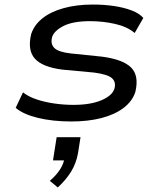

<svg xmlns="http://www.w3.org/2000/svg" viewBox="-20 -525 705 844"><path d="M294 9Q211 9 146 -7Q81 -23 49 -51L81 -119Q105 -100 141 -88Q177 -76 219 -70Q261 -64 303 -64Q377 -64 425 -84Q473 -104 483 -135Q491 -164 472.5 -181Q454 -198 394 -206L254 -219Q167 -230 133.5 -267Q100 -304 117 -375Q130 -415 166 -444Q202 -473 259 -489Q316 -505 388 -505Q438 -505 481.5 -498.5Q525 -492 559 -479Q593 -466 610 -446L572 -380Q539 -408 485.5 -420Q432 -432 376 -432Q301 -432 259.5 -411Q218 -390 209 -362Q201 -331 219.5 -313.5Q238 -296 292 -290L428 -276Q520 -264 556 -228.5Q592 -193 575 -121Q562 -80 523 -50.5Q484 -21 425.5 -6Q367 9 294 9ZM234 299 199 270Q228 245 244.5 219Q261 193 264 166L277 180H213L229 78H334L323 148Q315 193 292.5 229.5Q270 266 234 299Z"/></svg>

Font: Nunito Sans 7pt Expanded
Style: Italic
Weight: 400
Width: 7
Italic angle: -9°
Designer: Vernon Adams
Foundry: Vernon Adams
Version: Version 3.101;gftools[0.9.27]